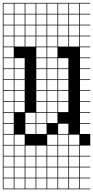

<svg xmlns="http://www.w3.org/2000/svg" viewBox="-20 -1025 655 1352"><path d="M0 307.7V-1004.8H615.4V-1000H543.3V-927.9H615.4V-923.1H543.3V-851H615.4V-846.2H543.3V-774H615.4V-769.2H543.3V-697.1H615.4V-692.3H543.3V-620.2H615.4V-615.4H543.3V-543.3H615.4V-538.5H543.3V-466.3H615.4V-461.5H543.3V-389.4H615.4V-384.6H543.3V-312.5H615.4V-307.7H543.3V-235.6H615.4V-230.8H543.3V-158.7H615.4V-153.8H543.3V-81.7H615.4V0H543.3V72.1H615.4V76.9H543.3V149H615.4V153.8H543.3V226H615.4V230.8H543.3V302.9H615.4V307.7ZM466.3 -927.9H538.5V-1000H466.3ZM389.4 -927.9H461.5V-1000H389.4ZM312.5 -927.9H384.6V-1000H312.5ZM235.6 -927.9H307.7V-1000H235.6ZM4.8 -927.9H76.9V-1000H4.8ZM158.7 -927.9H230.8V-1000H158.7ZM81.7 -927.9H153.8V-1000H81.7ZM466.3 -851H538.5V-923.1H466.3ZM389.4 -851H461.5V-923.1H389.4ZM312.5 -851H384.6V-923.1H312.5ZM4.8 -851H76.9V-923.1H4.8ZM235.6 -851H307.7V-923.1H235.6ZM158.7 -851H230.8V-923.1H158.7ZM81.7 -851H153.8V-923.1H81.7ZM466.3 -774H538.5V-846.2H466.3ZM389.4 -774H461.5V-846.2H389.4ZM312.5 -774H384.6V-846.2H312.5ZM4.8 -774H76.9V-846.2H4.8ZM235.6 -774H307.7V-846.2H235.6ZM158.7 -774H230.8V-846.2H158.7ZM81.7 -774H153.8V-846.2H81.7ZM466.3 -697.1H538.5V-769.2H466.3ZM389.4 -697.1H461.5V-769.2H389.4ZM312.5 -697.1H384.6V-769.2H312.5ZM4.8 -697.1H76.9V-769.2H4.8ZM235.6 -697.1H307.7V-769.2H235.6ZM158.7 -697.1H230.8V-769.2H158.7ZM81.7 -697.1H153.8V-769.2H81.7ZM76.9 -692.3H4.8V-620.2H76.9ZM312.5 -620.2H384.6V-692.3H312.5ZM235.6 -620.2H307.7V-692.3H235.6ZM389.4 -543.3H461.5V-615.4H389.4ZM312.5 -543.3H384.6V-615.4H312.5ZM4.8 -543.3H76.9V-615.4H4.8ZM235.6 -543.3H307.7V-615.4H235.6ZM81.7 -543.3H153.8V-615.4H81.7ZM81.7 -466.3H153.8V-538.5H81.7ZM389.4 -466.3H461.5V-538.5H389.4ZM4.8 -466.3H76.9V-538.5H4.8ZM312.5 -466.3H384.6V-538.5H312.5ZM235.6 -466.3H307.7V-538.5H235.6ZM81.7 -389.4H153.8V-461.5H81.7ZM389.4 -389.4H461.5V-461.5H389.4ZM4.8 -389.4H76.9V-461.5H4.8ZM312.5 -389.4H384.6V-461.5H312.5ZM235.6 -389.4H307.7V-461.5H235.6ZM235.6 -312.5H307.7V-384.6H235.6ZM389.4 -312.5H461.5V-384.6H389.4ZM4.8 -312.5H76.9V-384.6H4.8ZM81.7 -312.5H153.8V-384.6H81.7ZM312.5 -312.5H384.6V-384.6H312.5ZM4.8 -235.6H76.9V-307.7H4.8ZM312.5 -235.6H384.6V-307.7H312.5ZM235.6 -235.6H307.7V-307.7H235.6ZM389.4 -235.6H461.5V-307.7H389.4ZM81.7 -235.6H153.8V-307.7H81.7ZM4.8 -158.7H76.9V-230.8H4.8ZM312.5 -158.7H384.6V-230.8H312.5ZM235.6 -158.7H307.7V-230.8H235.6ZM158.7 -158.7H230.8V-230.8H158.7ZM158.7 -81.7H230.8V-153.8H158.7ZM235.6 -81.7H307.7V-153.8H235.6ZM4.8 -81.7H76.9V-153.8H4.8ZM389.4 -81.7H461.5V-153.8H389.4ZM312.5 -4.8H384.6V-76.9H312.5ZM81.7 -4.8H153.8V-76.9H81.7ZM466.3 -4.8H538.5V-76.9H466.3ZM4.8 -4.8H76.9V-76.9H4.8ZM389.4 -4.8H461.5V-76.9H389.4ZM466.3 72.1H538.5V0H466.3ZM312.5 72.1H384.6V0H312.5ZM81.7 72.1H153.8V0H81.7ZM158.7 72.1H230.8V0H158.7ZM4.8 72.1H76.9V0H4.8ZM389.4 72.1H461.5V0H389.4ZM235.6 72.1H307.7V0H235.6ZM466.3 149H538.5V76.9H466.3ZM312.5 149H384.6V76.9H312.5ZM235.6 149H307.7V76.9H235.6ZM389.4 149H461.5V76.9H389.4ZM4.8 149H76.9V76.9H4.8ZM81.7 149H153.8V76.9H81.7ZM158.7 149H230.8V76.9H158.7ZM389.4 226H461.5V153.8H389.4ZM158.7 226H230.8V153.8H158.7ZM235.6 226H307.7V153.8H235.6ZM466.3 226H538.5V153.8H466.3ZM312.5 226H384.6V153.8H312.5ZM81.7 226H153.8V153.8H81.7ZM4.8 226H76.9V153.8H4.8ZM158.7 302.9H230.8V230.8H158.7ZM389.4 302.9H461.5V230.8H389.4ZM466.3 302.9H538.5V230.8H466.3ZM312.5 302.9H384.6V230.8H312.5ZM81.7 302.9H153.8V230.8H81.7ZM4.8 302.9H76.9V230.8H4.8ZM235.6 302.9H307.7V230.8H235.6Z"/></svg>

Font: Jacquarda Bastarda 9 Charted
Style: Regular
Weight: 400
Designer: Sarah Cadigan-Fried
Version: Version 1.000; ttfautohint (v1.8.4.7-5d5b)